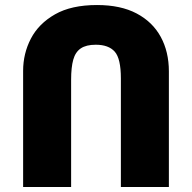

<svg xmlns="http://www.w3.org/2000/svg" viewBox="-20 -744 765 764"><path d="M72 0V-462Q72 -531 103 -590.5Q134 -650 199 -687Q264 -724 366 -724Q460 -724 523.5 -690.5Q587 -657 619.5 -597.5Q652 -538 652 -460V0H461V-432Q461 -511 436.5 -538.5Q412 -566 361 -566Q323 -566 301.5 -551.5Q280 -537 271.5 -506.5Q263 -476 263 -427V0Z"/></svg>

Font: Noto Sans Armenian Black
Style: Regular
Weight: 900
Version: Version 2.007